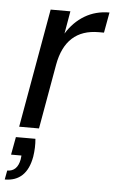

<svg xmlns="http://www.w3.org/2000/svg" viewBox="-75 -596 524 881"><g transform="rotate(5 187.0 -155.5)"><path d="M15.1 48.8H105Q108.9 88.4 102.1 131.8Q81.5 247.1 -19 247.1L-11.2 205.1Q35.2 205.1 45.9 148.9L47.9 130.9H0ZM169.9 -297.9 117.2 0H25.9L123 -547.9H213.9L195.8 -443.8Q229 -498 279.3 -528.1Q329.6 -558.1 393.1 -558.1L376 -463.9H352.1Q199.7 -463.9 169.9 -297.9Z"/></g></svg>

Font: SVN-Poppins
Style: Italic
Weight: 400
Italic angle: -10°
Designer: Ninad Kale (Devanagari), Jonny Pinhorn (Latin)
Foundry: Indian Type Foundry
Version: Version 3.002 2017